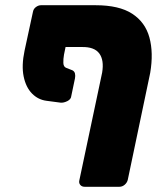

<svg xmlns="http://www.w3.org/2000/svg" viewBox="-20 -591 626 735"><path d="M231 -411 225 -382Q222 -365 222.5 -350Q223 -335 234 -331L257 -322Q265 -318 267 -309.5Q269 -301 267 -291L253 -224Q252 -211 238 -204Q224 -197 212 -198L159 -205Q126 -209 102.5 -233Q79 -257 70.5 -298.5Q62 -340 74 -397L106 -545Q108 -557 117.5 -564Q127 -571 137 -571H346Q436 -571 486 -538.5Q536 -506 552 -447.5Q568 -389 555 -312L469 98Q466 109 457 116.5Q448 124 437 124H304Q293 124 287 116.5Q281 109 284 98L371 -313Q379 -361 360 -386.5Q341 -412 293 -411Z"/></svg>

Font: Rubik ExtraBold
Style: Italic
Weight: 800
Italic angle: -12°
Designer: Hubert and Fischer
Foundry: Hubert and Fischer
Version: Version 2.300;gftools[0.9.30]